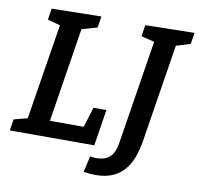

<svg xmlns="http://www.w3.org/2000/svg" viewBox="-91 -797 1089 1052"><g transform="rotate(10 453.5 -271.5)"><path d="M433 -202H505L473 0H3L13 -63L104 -87L86 -69L176 -630L189 -611L103 -634L113 -697L389 -702L379 -639L280 -611L296 -631L206 -63L193 -90H414L392 -70ZM634 -697 907 -702 897 -639 805 -611 821 -631 731 -65Q723 -17 707.5 24Q692 65 665.5 95.5Q639 126 600 142.5Q561 159 507 159Q475 159 441 153L461 64Q469 65 477.5 66Q486 67 495 67Q530 67 551 56Q572 45 583 28.5Q594 12 599 -6.5Q604 -25 606 -39L700 -631L714 -611L624 -634Z"/></g></svg>

Font: Bitter Thin SemiBold
Style: Italic
Weight: 600
Italic angle: -9°
Version: Version 2.002